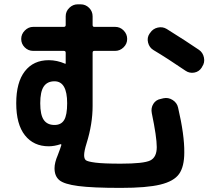

<svg xmlns="http://www.w3.org/2000/svg" viewBox="-20 -827 1040 906"><path d="M237.3 -443.4Q203.1 -443.4 186.5 -418.9Q169.9 -394.5 169.9 -339.8Q169.9 -285.2 186.5 -261.2Q203.1 -237.3 237.3 -237.3Q268.6 -237.3 282.7 -260.7Q296.9 -284.2 296.9 -339.8Q296.9 -443.4 237.3 -443.4ZM210 -136.7Q138.7 -136.7 97.7 -188.5Q56.6 -240.2 56.6 -339.8Q56.6 -438.5 97.2 -490.7Q137.7 -543 210 -543Q249 -543 287.1 -526.4H289.1Q290 -526.4 290 -528.3V-578.1Q290 -586.9 281.2 -586.9H136.7Q113.3 -586.9 96.7 -603.5Q80.1 -620.1 80.1 -643.1Q80.1 -666 97.2 -683.1Q114.3 -700.2 136.7 -700.2H281.2Q290 -700.2 290 -709V-750Q290 -773.4 307.1 -790Q324.2 -806.6 346.7 -806.6H360.4Q383.8 -806.6 400.4 -790Q417 -773.4 417 -750V-709Q417 -700.2 424.8 -700.2H523.4Q546.9 -700.2 563.5 -683.1Q580.1 -666 580.1 -643.1Q580.1 -620.1 563 -603.5Q545.9 -586.9 523.4 -586.9H424.8Q417 -586.9 417 -578.1V-327.1Q417 -242.2 388.7 -151.4Q377 -114.3 377 -94.7Q377 -78.1 384.8 -71.3Q392.6 -64.5 430.2 -59.6Q467.8 -54.7 549.8 -54.7Q658.2 -54.7 689 -69.8Q719.7 -85 719.7 -132.8Q719.7 -180.7 696.3 -293Q691.4 -317.4 703.6 -336.9Q715.8 -356.4 739.3 -360.4L751 -363.3Q774.4 -368.2 794.9 -355Q815.4 -341.8 820.3 -319.3Q850.6 -189.5 849.6 -107.4Q849.6 -41 825.2 -6.3Q800.8 28.3 736.8 43.9Q672.9 59.6 549.8 59.6Q416 59.6 349.1 50.8Q282.2 42 259.8 22.9Q237.3 3.9 237.3 -33.2Q237.3 -59.6 252.9 -95.7Q265.6 -128.9 269.5 -142.6Q269.5 -145.5 268.6 -146.5H265.6Q236.3 -136.7 210 -136.7ZM918.9 -591.8Q937.5 -579.1 942.4 -555.2Q947.3 -531.2 933.6 -511.7L931.6 -507.8Q918.9 -488.3 896.5 -484.4Q874 -480.5 855.5 -493.2Q769.5 -551.8 704.1 -590.8Q684.6 -602.5 678.7 -626Q672.9 -649.4 685.5 -668L688.5 -671.9Q701.2 -691.4 724.1 -696.8Q747.1 -702.1 766.6 -690.4Q860.4 -631.8 918.9 -591.8Z"/></svg>

Font: Rounded Mgen+ 1m bold
Style: Bold
Weight: 700
Designer: [Source Han Sans]
Ryoko NISHIZUKA  (kana & ideographs); Paul D. Hunt (Latin, Greek & Cyrillic); Wenlong ZHANG  (bopomofo
Version: Version 1.059.20150602